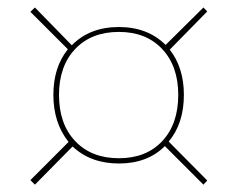

<svg xmlns="http://www.w3.org/2000/svg" viewBox="-20 -589 642 518"><path d="M300.8 -516.1Q378.4 -516.1 426.8 -467.8L528.8 -568.8L539.1 -558.1L438 -455.1Q476.1 -406.2 476.1 -333Q476.1 -255.9 435.1 -207L539.1 -102.1L528.8 -90.8L424.8 -194.8Q377.9 -147.9 300.8 -147.9Q224.6 -147.9 175.8 -193.8L74.2 -90.8L62 -103L165 -206.1Q124 -257.3 124 -333Q124 -407.7 163.1 -456.1L62 -557.1L74.2 -568.8L173.8 -466.8Q221.7 -516.1 300.8 -516.1ZM139.2 -333Q139.2 -254.4 182.9 -208.3Q226.6 -162.1 300.8 -162.1Q374.5 -162.1 417.7 -208.3Q460.9 -254.4 460.9 -333Q460.9 -410.6 417.5 -456.8Q374 -502.9 300.8 -502.9Q226.6 -502.9 182.9 -456.8Q139.2 -410.6 139.2 -333Z"/></svg>

Font: Human Sans Thin
Style: Regular
Weight: 100
Designer: Tim Radville
Foundry: Continuum
Version: Version 1.000;FEAKit 1.0